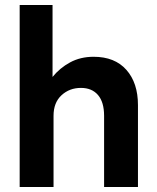

<svg xmlns="http://www.w3.org/2000/svg" viewBox="-20 -751 629 771"><path d="M356 -523Q303 -523 261.5 -500.5Q220 -478 191 -442V-731H59V0H195V-286Q195 -339 227 -368.5Q259 -398 305 -398Q349 -398 373.5 -369.5Q398 -341 398 -286V0H534V-329Q534 -418 487.5 -470.5Q441 -523 356 -523Z"/></svg>

Font: Geom SemiBold
Style: Bold
Weight: 600
Version: Version 1.102